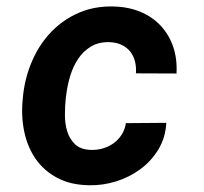

<svg xmlns="http://www.w3.org/2000/svg" viewBox="-20 -558 627 589"><path d="M259.3 -98.1Q278.8 -97.7 296.6 -103Q314.5 -108.4 328.9 -118.9Q343.3 -129.4 353.3 -145Q363.3 -160.6 366.2 -180.2L490.2 -181.2Q487.8 -136.2 466.3 -100.3Q444.8 -64.5 411.4 -39.6Q377.9 -14.6 336.7 -1.7Q295.4 11.2 252.9 10.3Q195.8 9.3 155 -12.7Q114.3 -34.7 89.1 -71Q64 -107.4 54.2 -155Q44.4 -202.6 49.8 -254.9L51.3 -270Q58.1 -325.2 80.1 -374.5Q102.1 -423.8 137.7 -460.7Q173.3 -497.6 221.4 -518.6Q269.5 -539.6 328.1 -538.1Q373.5 -537.1 410.2 -522Q446.8 -506.8 472.4 -479.7Q498 -452.6 511 -415.3Q523.9 -377.9 521.5 -332.5L397 -333Q398.4 -352.5 394 -369.9Q389.6 -387.2 379.4 -399.9Q369.1 -412.6 353.5 -420.2Q337.9 -427.7 316.9 -428.7Q283.2 -429.7 259.5 -415.5Q235.8 -401.4 220.2 -378.2Q204.6 -355 195.8 -326.4Q187 -297.9 183.6 -270L181.6 -255.4Q179.2 -231.9 179.2 -204.6Q179.2 -177.2 186.5 -154.1Q193.8 -130.9 210.7 -115Q227.5 -99.1 259.3 -98.1Z"/></svg>

Font: Roboto Mono
Style: Bold Italic
Weight: 700
Designer: Google
Version: Version 2.000985; 2015; ttfautohint (v1.3)